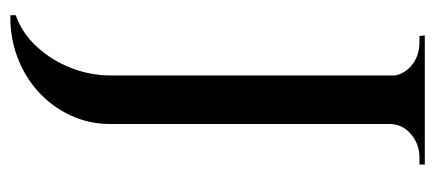

<svg xmlns="http://www.w3.org/2000/svg" viewBox="-248 -392 817 360"><g transform="rotate(90 160.0 -211.5)"><path d="M212 -600V-10Q212 30 195.5 65Q179 100 150.5 125.5Q122 151 85 164.5Q48 178 8 177V167Q42 155 67.5 127Q93 99 107 63Q121 27 121 -11V-600ZM125 -600V-536H122Q121 -559 103 -574.5Q85 -590 59 -590H47L46 -600ZM288 -600V-590H275Q250 -590 231.5 -574.5Q213 -559 212 -536H209V-600Z"/></g></svg>

Font: Cinzel Eorzea
Style: Regular
Weight: 500
Designer: Natanael Gama
Version: Version 2.000